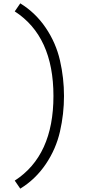

<svg xmlns="http://www.w3.org/2000/svg" viewBox="-20 -938 540 1146"><path d="M101 188 68 140Q299 -9 299 -365Q299 -721 68 -870L101 -918Q192 -862 253 -772Q314 -682 338 -577Q362 -472 362 -365Q362 -258 338 -153Q314 -48 253 42Q192 132 101 188Z"/></svg>

Font: Iosevka SS01 Light
Style: Regular
Weight: 300
Monospace: yes
Designer: Belleve Invis
Foundry: Belleve Invis
Version: 2.3.3; ttfautohint (v1.8.3)